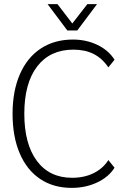

<svg xmlns="http://www.w3.org/2000/svg" viewBox="-20 -902 606 932"><path d="M41 -350Q41 -460 76.5 -541.5Q112 -623 178 -666.5Q244 -710 334 -710Q399 -710 453 -684Q507 -658 536 -612L506 -575Q476 -619 434.5 -640Q393 -661 336 -661Q223 -661 160.5 -579.5Q98 -498 98 -350Q98 -203 159 -121Q220 -39 330 -39Q389 -39 434.5 -61.5Q480 -84 506 -125L536 -88Q508 -43 452 -16.5Q396 10 328 10Q239 10 174.5 -33.5Q110 -77 75.5 -158Q41 -239 41 -350ZM211 -882H259L331 -788L404 -882H451L355 -754H307Z"/></svg>

Font: Sarabun ExtraLight
Style: Regular
Weight: 275
Designer: Suppakit Chalermlarp | Katatrad Co.,Ltd.
Foundry: Cadson Demak Co.,Ltd.
Version: Version 1.000; ttfautohint (v1.6)